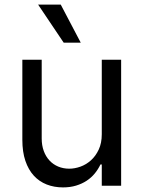

<svg xmlns="http://www.w3.org/2000/svg" viewBox="-20 -804 621 831"><path d="M420.5 -545.5H504.3V0H420.5V-92.3H414.8Q405.2 -71.7 390.3 -53.4Q375.4 -35.2 355.1 -21.8Q334.9 -8.5 309.3 -0.7Q283.7 7.1 252.8 7.1Q214.5 7.1 182.2 -5.5Q149.9 -18.1 126.4 -43.7Q103 -69.2 89.8 -108Q76.7 -146.7 76.7 -198.9V-545.5H160.5V-204.5Q160.5 -174.7 169.4 -150.6Q178.3 -126.4 194.1 -109.4Q209.9 -92.3 231.9 -83.1Q253.9 -73.9 279.8 -73.9Q303.3 -73.9 328.1 -82.7Q353 -91.6 373.6 -110.1Q394.2 -128.6 407.3 -156.6Q420.5 -184.7 420.5 -223ZM144.9 -784.1H242.9L329.5 -619.3H255.7Z"/></svg>

Font: Fast_Sans
Style: Regular
Weight: 400
Designer: Rasmus Andersson
Foundry: rsms
Version: Version 3.018;git-588b23468